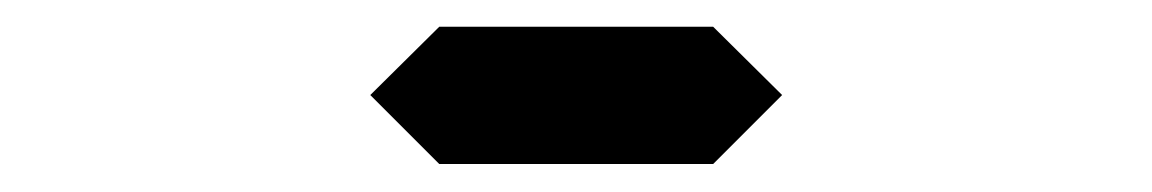

<svg xmlns="http://www.w3.org/2000/svg" viewBox="-20 -520 840 140"><path d="M500 -400.4H300.3L250 -450.7L300.3 -500.5H500L550.3 -450.7Z"/></svg>

Font: E1234
Style: Regular
Weight: 400
Designer: GGBot
Version: Version 1.00;September 7, 2020